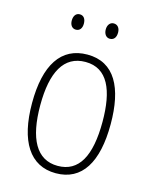

<svg xmlns="http://www.w3.org/2000/svg" viewBox="-109 -776 680 858"><g transform="rotate(15 231.0 -347.0)"><path d="M125 -668C125 -648 135 -633 153 -633C171 -633 181 -647 181 -668C181 -690 171 -704 153 -704C135 -704 125 -689 125 -668ZM282 -669C282 -648 293 -633 310 -633C329 -633 339 -647 339 -669C339 -690 328 -704 310 -704C293 -704 282 -689 282 -669ZM413 -265C413 -433 359 -539 233 -539C111 -539 49 -442 49 -266C49 -90 112 10 232 10C353 10 413 -89 413 -265ZM87 -266C87 -419 133 -505 233 -505C336 -505 375 -411 375 -266C375 -108 330 -24 232 -24C133 -24 87 -112 87 -266Z"/></g></svg>

Font: Noto Sans Hebrew Condensed ExtraLight
Style: Regular
Weight: 200
Width: 3
Designer: Monotype Design Team
Foundry: Monotype Imaging Inc.
Version: Version 2.004